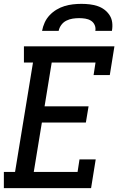

<svg xmlns="http://www.w3.org/2000/svg" viewBox="-20 -975 640 995"><path d="M0 0V-84H58L151 -651H104V-735H573L549 -586H465L475 -651H248L211 -424H439L425 -340H197L155 -84H382L392 -149H476L452 0ZM198 -815Q202 -837 211.5 -858Q221 -879 237 -896Q253 -913 273 -925Q293 -937 314.5 -943.5Q336 -950 358 -952.5Q380 -955 402 -955Q424 -955 445 -952.5Q466 -950 485.5 -943.5Q505 -937 521 -925Q537 -913 548 -896Q559 -879 561.5 -858Q564 -837 560 -815H474Q477 -831 470.5 -845.5Q464 -860 451 -868Q438 -876 422 -878.5Q406 -881 390 -881Q374 -881 357 -878.5Q340 -876 324 -868Q308 -860 297.5 -845.5Q287 -831 284 -815Z"/></svg>

Font: Iosevka HT Medium Extended
Style: Italic
Weight: 500
Width: 7
Italic angle: -9°
Monospace: yes
Designer: Belleve Invis
Foundry: Belleve Invis
Version: Version 32.3.0; ttfautohint (v1.8.4)